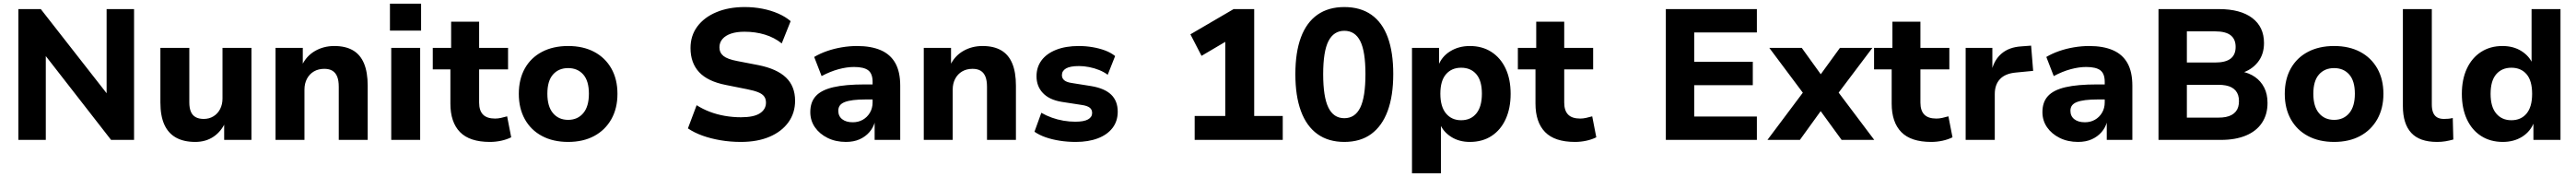

<svg xmlns="http://www.w3.org/2000/svg" viewBox="-20 -754 13894 954"><path d="M79 0V-705H200L571 -231H555V-705H703V0H579L212 -471H227V0Z M1033 11Q971 11 929 -12.5Q887 -36 866 -83Q845 -130 845 -202V-496H1001V-202Q1001 -173 1009 -153Q1017 -133 1034.5 -123Q1052 -113 1079 -113Q1108 -113 1131 -127Q1154 -141 1167 -166Q1180 -191 1180 -223V-496H1336V0H1189V-98H1197Q1174 -46 1132 -17.5Q1090 11 1033 11Z M1466 0V-496H1613V-401H1608Q1632 -452 1678.5 -479Q1725 -506 1783 -506Q1843 -506 1883 -483Q1923 -460 1943 -412.5Q1963 -365 1963 -292V0H1807V-286Q1807 -320 1798.5 -341Q1790 -362 1773 -372.5Q1756 -383 1729 -383Q1697 -383 1673 -369Q1649 -355 1635.5 -329.5Q1622 -304 1622 -271V0Z M2083 -589V-734H2251V-589ZM2090 0V-496H2246V0Z M2622 11Q2513 11 2461 -42Q2409 -95 2409 -196V-380H2314V-496H2413V-637H2564V-496H2720V-380H2564V-201Q2564 -158 2585 -136.5Q2606 -115 2650 -115Q2665 -115 2681.5 -118.5Q2698 -122 2715 -127L2737 -14Q2713 -2 2683 4.5Q2653 11 2622 11Z M3044 11Q2963 11 2903 -21Q2843 -53 2810.5 -111.5Q2778 -170 2778 -248Q2778 -327 2810.5 -385Q2843 -443 2903 -474.5Q2963 -506 3044 -506Q3125 -506 3184.5 -474.5Q3244 -443 3277 -385Q3310 -327 3310 -248Q3310 -170 3277 -111.5Q3244 -53 3184.5 -21Q3125 11 3044 11ZM3044 -108Q3095 -108 3125.5 -144Q3156 -180 3156 -249Q3156 -318 3125.5 -352.5Q3095 -387 3044 -387Q2993 -387 2962.5 -352.5Q2932 -318 2932 -249Q2932 -180 2962.5 -144Q2993 -108 3044 -108Z M3976 11Q3919 11 3866 2Q3813 -7 3768.5 -23Q3724 -39 3690 -62L3737 -187Q3770 -166 3808 -151.5Q3846 -137 3889 -129.5Q3932 -122 3976 -122Q4046 -122 4078.5 -143.5Q4111 -165 4111 -201Q4111 -221 4101 -234.5Q4091 -248 4068.5 -257Q4046 -266 4010 -273L3895 -296Q3797 -315 3750.5 -365Q3704 -415 3704 -495Q3704 -562 3741 -611.5Q3778 -661 3844 -688.5Q3910 -716 3996 -716Q4046 -716 4092 -707Q4138 -698 4177 -681Q4216 -664 4244 -640L4196 -520Q4156 -552 4105 -567.5Q4054 -583 3995 -583Q3953 -583 3923 -573Q3893 -563 3876.5 -544Q3860 -525 3860 -499Q3860 -470 3881.5 -452.5Q3903 -435 3956 -425L4070 -403Q4170 -383 4219 -336Q4268 -289 4268 -211Q4268 -145 4232 -95Q4196 -45 4130.5 -17Q4065 11 3976 11Z M4542 11Q4487 11 4443.5 -10.5Q4400 -32 4375 -68Q4350 -104 4350 -150Q4350 -204 4380 -236.5Q4410 -269 4474.5 -284Q4539 -299 4645 -299H4704V-218H4649Q4610 -218 4582 -214.5Q4554 -211 4536 -204Q4518 -197 4509.5 -185.5Q4501 -174 4501 -157Q4501 -128 4522 -111.5Q4543 -95 4579 -95Q4609 -95 4633 -108.5Q4657 -122 4671.5 -146.5Q4686 -171 4686 -202V-313Q4686 -357 4662.5 -375Q4639 -393 4586 -393Q4547 -393 4502.5 -381Q4458 -369 4411 -344L4371 -447Q4401 -465 4439.5 -478.5Q4478 -492 4520 -499Q4562 -506 4602 -506Q4678 -506 4730 -483.5Q4782 -461 4808.5 -414Q4835 -367 4835 -292V0H4697V-99H4699Q4690 -66 4668.5 -41.5Q4647 -17 4615.5 -3Q4584 11 4542 11Z M4962 0V-496H5109V-401H5104Q5128 -452 5174.5 -479Q5221 -506 5279 -506Q5339 -506 5379 -483Q5419 -460 5439 -412.5Q5459 -365 5459 -292V0H5303V-286Q5303 -320 5294.5 -341Q5286 -362 5269 -372.5Q5252 -383 5225 -383Q5193 -383 5169 -369Q5145 -355 5131.5 -329.5Q5118 -304 5118 -271V0Z M5782 11Q5737 11 5695.5 4.5Q5654 -2 5619.5 -14Q5585 -26 5559 -44L5596 -146Q5622 -131 5652.5 -120Q5683 -109 5715.5 -103.5Q5748 -98 5779 -98Q5826 -98 5848 -110.5Q5870 -123 5870 -145Q5870 -164 5856.5 -174Q5843 -184 5816 -188L5706 -205Q5639 -216 5604.5 -252.5Q5570 -289 5570 -343Q5570 -392 5597 -428.5Q5624 -465 5675.5 -485.5Q5727 -506 5798 -506Q5835 -506 5871 -500Q5907 -494 5938.5 -482.5Q5970 -471 5994 -452L5954 -351Q5934 -366 5908 -376.5Q5882 -387 5853.5 -392.5Q5825 -398 5800 -398Q5751 -398 5729 -385Q5707 -372 5707 -349Q5707 -332 5719.5 -321.5Q5732 -311 5758 -307L5865 -290Q5937 -278 5972.5 -244Q6008 -210 6008 -152Q6008 -101 5980 -64.5Q5952 -28 5901 -8.5Q5850 11 5782 11Z M6423 0V-129H6588V-575L6662 -572L6460 -453L6400 -569L6633 -705H6744V-129H6898V0Z M7230 11Q7144 11 7085 -31.5Q7026 -74 6996 -155.5Q6966 -237 6966 -354Q6966 -472 6996 -552.5Q7026 -633 7085 -674.5Q7144 -716 7230 -716Q7317 -716 7376 -674.5Q7435 -633 7464.5 -552.5Q7494 -472 7494 -355Q7494 -238 7464 -156.5Q7434 -75 7375.5 -32Q7317 11 7230 11ZM7230 -117Q7288 -117 7316 -174Q7344 -231 7344 -355Q7344 -477 7316 -532.5Q7288 -588 7230 -588Q7173 -588 7144.5 -532.5Q7116 -477 7116 -354Q7116 -232 7144 -174.5Q7172 -117 7230 -117Z M7595 180V-496H7741V-400H7737Q7755 -449 7801 -477.5Q7847 -506 7907 -506Q7974 -506 8023.5 -474Q8073 -442 8100 -384.5Q8127 -327 8127 -248Q8127 -171 8100.5 -112.5Q8074 -54 8024.5 -21.5Q7975 11 7907 11Q7849 11 7806 -16.5Q7763 -44 7745 -88H7751V180ZM7860 -106Q7912 -106 7942 -142.5Q7972 -179 7972 -249Q7972 -319 7942 -354Q7912 -389 7860 -389Q7809 -389 7778.5 -354Q7748 -319 7748 -249Q7748 -179 7778.5 -142.5Q7809 -106 7860 -106Z M8474 11Q8365 11 8313 -42Q8261 -95 8261 -196V-380H8166V-496H8265V-637H8416V-496H8572V-380H8416V-201Q8416 -158 8437 -136.5Q8458 -115 8502 -115Q8517 -115 8533.5 -118.5Q8550 -122 8567 -127L8589 -14Q8565 -2 8535 4.5Q8505 11 8474 11Z M8964 0V-705H9455V-579H9117V-421H9433V-295H9117V-126H9455V0Z M9512 0 9731 -292 9733 -214 9522 -496H9697L9816 -331H9783L9903 -496H10078L9866 -215L9868 -292L10088 0H9912L9783 -177H9815L9687 0Z M10395 11Q10286 11 10234 -42Q10182 -95 10182 -196V-380H10087V-496H10186V-637H10337V-496H10493V-380H10337V-201Q10337 -158 10358 -136.5Q10379 -115 10423 -115Q10438 -115 10454.5 -118.5Q10471 -122 10488 -127L10510 -14Q10486 -2 10456 4.5Q10426 11 10395 11Z M10581 0V-496H10725V-373H10721Q10735 -432 10775.5 -466Q10816 -500 10881 -504L10934 -508L10945 -372L10852 -363Q10795 -358 10766.5 -328Q10738 -298 10738 -247V0Z M11187 11Q11132 11 11088.5 -10.5Q11045 -32 11020 -68Q10995 -104 10995 -150Q10995 -204 11025 -236.5Q11055 -269 11119.5 -284Q11184 -299 11290 -299H11349V-218H11294Q11255 -218 11227 -214.5Q11199 -211 11181 -204Q11163 -197 11154.5 -185.5Q11146 -174 11146 -157Q11146 -128 11167 -111.5Q11188 -95 11224 -95Q11254 -95 11278 -108.5Q11302 -122 11316.5 -146.5Q11331 -171 11331 -202V-313Q11331 -357 11307.5 -375Q11284 -393 11231 -393Q11192 -393 11147.5 -381Q11103 -369 11056 -344L11016 -447Q11046 -465 11084.5 -478.5Q11123 -492 11165 -499Q11207 -506 11247 -506Q11323 -506 11375 -483.5Q11427 -461 11453.5 -414Q11480 -367 11480 -292V0H11342V-99H11344Q11335 -66 11313.5 -41.5Q11292 -17 11260.5 -3Q11229 11 11187 11Z M11621 0V-705H11947Q12063 -705 12126.5 -657Q12190 -609 12190 -522Q12190 -460 12156 -418Q12122 -376 12067 -360V-369Q12110 -361 12141.5 -339Q12173 -317 12191 -282Q12209 -247 12209 -199Q12209 -137 12179 -92Q12149 -47 12092.5 -23.5Q12036 0 11958 0ZM11774 -120H11943Q11966 -120 11984 -123.5Q12002 -127 12015.5 -134.5Q12029 -142 12038 -153Q12047 -164 12051 -178Q12055 -192 12055 -209Q12055 -227 12050.5 -241Q12046 -255 12037 -265.5Q12028 -276 12015 -283Q12002 -290 11984 -293.5Q11966 -297 11943 -297H11774ZM11774 -417H11926Q11983 -417 12010 -438Q12037 -459 12037 -501Q12037 -543 12010 -564Q11983 -585 11926 -585H11774Z M12568 11Q12487 11 12427 -21Q12367 -53 12334.5 -111.5Q12302 -170 12302 -248Q12302 -327 12334.5 -385Q12367 -443 12427 -474.5Q12487 -506 12568 -506Q12649 -506 12708.5 -474.5Q12768 -443 12801 -385Q12834 -327 12834 -248Q12834 -170 12801 -111.5Q12768 -53 12708.5 -21Q12649 11 12568 11ZM12568 -108Q12619 -108 12649.5 -144Q12680 -180 12680 -249Q12680 -318 12649.5 -352.5Q12619 -387 12568 -387Q12517 -387 12486.5 -352.5Q12456 -318 12456 -249Q12456 -180 12486.5 -144Q12517 -108 12568 -108Z M13123 11Q13029 11 12984 -38Q12939 -87 12939 -182V-705H13095V-190Q13095 -165 13102 -147.5Q13109 -130 13123.5 -121.5Q13138 -113 13160 -113Q13173 -113 13184.5 -114Q13196 -115 13208 -118L13211 -2Q13189 4 13168.5 7.5Q13148 11 13123 11Z M13478 11Q13411 11 13361 -21Q13311 -53 13284 -111.5Q13257 -170 13257 -248Q13257 -326 13284 -384Q13311 -442 13360.5 -474Q13410 -506 13476 -506Q13535 -506 13578 -479Q13621 -452 13639 -409H13633V-705H13789V0H13643V-97H13647Q13628 -46 13583 -17.5Q13538 11 13478 11ZM13524 -106Q13576 -106 13606 -142Q13636 -178 13636 -248Q13636 -319 13606 -354Q13576 -389 13524 -389Q13473 -389 13442.5 -354Q13412 -319 13412 -248Q13412 -178 13442.5 -142Q13473 -106 13524 -106Z"/></svg>

Font: Nunito Sans 10pt ExtraBold
Style: Regular
Weight: 800
Designer: Vernon Adams
Foundry: Vernon Adams
Version: Version 3.101;gftools[0.9.27]